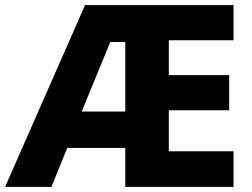

<svg xmlns="http://www.w3.org/2000/svg" viewBox="-22 -734 991 754"><path d="M895 0H470V-153H242L180 0H-2L312 -714H895V-576H641V-439H878V-301H641V-140H895ZM299 -296H470V-569H411Z"/></svg>

Font: Noto Sans Gujarati ExtraBold
Style: Regular
Weight: 800
Designer: Jelle Bosma - Monotype Design Team, Universal Thirst
Foundry: Monotype Imaging Inc.
Version: Version 2.106; ttfautohint (v1.8.4.7-5d5b)